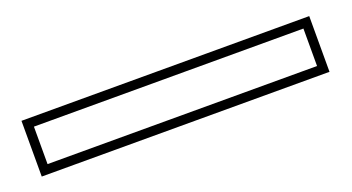

<svg xmlns="http://www.w3.org/2000/svg" viewBox="-26 -17 724 395"><g transform="rotate(-20 335.5 181.0)"><path d="M20 120V242H650V120ZM40 140H630V222H40Z"/></g></svg>

Font: Charger Pro
Style: Ol
Weight: 900
Designer: Jasper
Foundry: Cannot Into Space Fonts
Version: Version 1.09